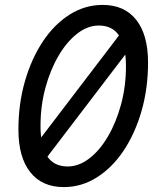

<svg xmlns="http://www.w3.org/2000/svg" viewBox="-20 -746 640 782"><path d="M85 -104 474 -614 553 -606 164 -96ZM240 16Q151 16 103 -45Q55 -106 55 -218Q55 -323 81.5 -415Q108 -507 154.5 -577Q201 -647 263.5 -686.5Q326 -726 398 -726Q487 -726 535 -665Q583 -604 583 -491Q583 -386 556.5 -294Q530 -202 483.5 -132.5Q437 -63 374.5 -23.5Q312 16 240 16ZM256 -68Q301 -68 343.5 -100.5Q386 -133 419.5 -190Q453 -247 473 -320.5Q493 -394 493 -476Q493 -557 466 -599.5Q439 -642 382 -642Q337 -642 294.5 -609Q252 -576 218.5 -519Q185 -462 165 -388.5Q145 -315 145 -233Q145 -152 172 -110Q199 -68 256 -68Z"/></svg>

Font: Geist Mono
Style: Italic
Weight: 400
Italic angle: -12°
Monospace: yes
Designer: Basement.studio, Andrés Briganti, Mateo Zaragoza
Foundry: Basement.studio, Vercel, Andrés Briganti, Guido Ferreyra, Mateo Zaragoza
Version: Version 1.500